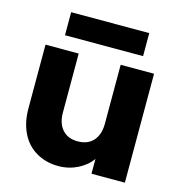

<svg xmlns="http://www.w3.org/2000/svg" viewBox="-110 -845 895 950"><g transform="rotate(15 337.0 -370.0)"><path d="M442 -558C442 -558 442 -255 442 -255C442 -255 442 -255 442 -255C442 -218 432 -189 413 -168C394 -147 367 -137 334 -137C334 -137 334 -137 334 -137C301 -137 275 -147 256 -168C237 -189 227 -218 227 -255C227 -255 227 -558 227 -558C227 -558 57 -558 57 -558C57 -558 57 -232 57 -232C57 -232 57 -232 57 -232C57 -183 66 -141 84 -105C102 -69 127 -42 160 -23C193 -4 230 6 273 6C273 6 273 6 273 6C309 6 342 -2 372 -17C401 -32 425 -51 442 -76C442 -76 442 0 442 0C442 0 613 0 613 0C613 0 613 -558 613 -558C613 -558 442 -558 442 -558ZM138 -746C138 -746 138 -628 138 -628C138 -628 538 -628 538 -628C538 -628 538 -746 538 -746C538 -746 138 -746 138 -746Z"/></g></svg>

Font: Girnar Poppins
Style: Bold
Weight: 500
Designer: Ninad Kale (Devanagari), Jonny Pinhorn (Latin)
Foundry: Indian Type Foundry
Version: ""